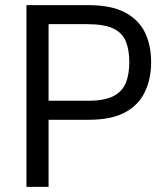

<svg xmlns="http://www.w3.org/2000/svg" viewBox="-20 -727 648 747"><path d="M83 -707H323Q413 -707 466.5 -678.5Q520 -650 544 -600.5Q568 -551 568 -485Q568 -421 544 -370Q520 -319 467 -290Q414 -261 325 -261H169V0H83ZM321 -335Q387 -335 422 -353.5Q457 -372 470 -405.5Q483 -439 483 -485Q483 -532 470 -565Q457 -598 422 -615.5Q387 -633 319 -633H169V-335Z"/></svg>

Font: Asta Sans
Style: Regular
Weight: 400
Designer: 42dot
Version: Version 1.000